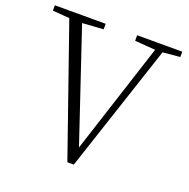

<svg xmlns="http://www.w3.org/2000/svg" viewBox="-129 -847 965 980"><g transform="rotate(20 353.0 -357.5)"><path d="M339 8 84 -723H154L379 -53H360L364 -68L576 -723H616L374 8ZM5 -694V-723H281V-693L147 -684H130ZM452 -693V-723H697V-694L589 -684H572Z"/></g></svg>

Font: Noto Serif TC ExtraLight ExtraLight
Style: Regular
Weight: 250
Version: Version 2.003-H1;hotconv 1.1.1;makeotfexe 2.6.0